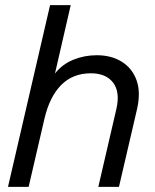

<svg xmlns="http://www.w3.org/2000/svg" viewBox="-20 -724 600 744"><path d="M11 0 174 -704H254L193 -439Q221 -475 264 -492.5Q307 -510 355 -510Q411 -510 451.5 -485Q492 -460 509 -413.5Q526 -367 511 -301L441 0H361L431 -302Q446 -367 418.5 -403.5Q391 -440 332 -440Q262 -440 217 -394.5Q172 -349 152 -263L91 0Z"/></svg>

Font: Prodigy Sans
Style: Italic
Weight: 400
Italic angle: -13°
Designer: Wei Huang
Foundry: Wei Huang
Version: Version 1.003; ttfautohint (v1.8.3)